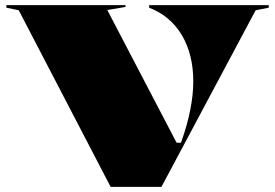

<svg xmlns="http://www.w3.org/2000/svg" viewBox="-20 -728 1072 748"><path d="M411 0 53 -688 5 -698V-708H469V-701L398 -689L668 -172H685L687 -178Q709 -239 721 -299Q733 -359 733 -410Q733 -516 688.5 -591Q644 -666 561 -698V-708H1027V-698L976 -688L609 0Z"/></svg>

Font: Kalnia SemiExpanded
Style: Bold
Weight: 700
Width: 6
Designer: Frida Medrano
Foundry: Frida Medrano
Version: Version 1.105